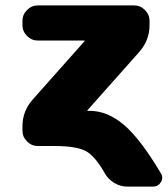

<svg xmlns="http://www.w3.org/2000/svg" viewBox="-20 -540 620 710"><path d="M313 -130Q377 -130 438 -78.5Q499 -27 575 101Q585 117 575 133.5Q565 150 546 150H450Q425 150 402.5 136.5Q380 123 367 100Q331 36 296 18Q261 0 183 0H120Q97 0 80 -17Q63 -34 63 -57V-73Q63 -129 101 -172L292 -387Q293 -388 293 -389Q293 -390 292 -390H120Q97 -390 80 -407Q63 -424 63 -447V-463Q63 -486 80 -503Q97 -520 120 -520H476Q499 -520 516 -503Q533 -486 533 -463V-447Q533 -391 495 -348L304 -133Q303 -132 303 -131Q303 -130 304 -130Z"/></svg>

Font: Rounded Mplus 1c Black
Style: Regular
Weight: 900
Version: Version 1.059.20150529